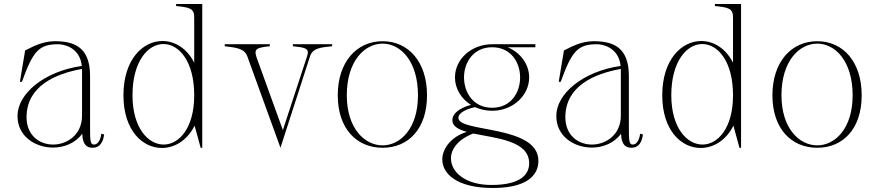

<svg xmlns="http://www.w3.org/2000/svg" viewBox="-20 -720 4367 955"><path d="M244 14C299 14 355 -8 389 -55C391 -2 410 15 441 15C477 15 493 -13 498 -51L484 -55C479 -19 465 -1 447 -1C430 -1 428 -20 428 -78V-342C428 -486 349 -515 253 -515C189 -515 140 -486 105 -469L79 -313H89C144 -465 173 -500 269 -500C297 -500 377 -485 387 -392C198 -365 67 -253 67 -143C67 -42 155 14 244 14ZM244 -1C177 -1 112 -46 112 -137C112 -292 257 -354 388 -377V-331V-144C388 -51 315 -1 244 -1Z M785 16C848 16 911 -21 948 -95L978 15H986V-700H856V-690C923 -683 947 -679 946 -631V-408C910 -480 849 -516 788 -516C691 -516 594 -425 594 -246C594 -71 689 16 785 16ZM794 -1C717 -1 639 -84 639 -246C639 -415 716 -501 793 -501C870 -501 946 -416 946 -246C946 -82 870 -1 794 -1Z M1632 -490V-500H1437V-490C1494 -484 1521 -481 1508 -442L1387 -73L1256 -435C1241 -479 1260 -483 1322 -490V-500H1098V-490C1158 -483 1196 -478 1210 -440L1375 15L1522 -440C1535 -479 1570 -484 1632 -490Z M1883 15C2012 15 2104 -80 2104 -246C2104 -412 2012 -515 1883 -515C1754 -515 1660 -412 1660 -246C1660 -80 1754 15 1883 15ZM1883 3C1794 3 1705 -81 1705 -246C1705 -417 1794 -503 1883 -503C1971 -503 2059 -418 2059 -246C2059 -80 1971 3 1883 3Z M2428 -169C2530 -169 2612 -244 2612 -335C2612 -401 2568 -459 2505 -485H2643V-500H2429H2428C2325 -500 2243 -426 2243 -335C2243 -278 2275 -228 2323 -198C2291 -191 2230 -166 2230 -122C2230 -92 2260 -76 2302 -64C2218 -38 2180 24 2180 73C2180 144 2252 215 2431 215C2594 215 2658 157 2658 80C2658 -99 2262 -60 2260 -133C2259 -163 2313 -181 2343 -187C2368 -176 2397 -169 2428 -169ZM2428 -184C2335 -184 2288 -259 2288 -335C2288 -410 2335 -485 2428 -485C2521 -485 2567 -410 2567 -335C2567 -259 2521 -184 2428 -184ZM2223 67C2223 24 2256 -26 2334 -56C2447 -32 2612 -21 2612 92C2612 141 2579 200 2424 200C2293 200 2223 135 2223 67Z M2924 14C2979 14 3035 -8 3069 -55C3071 -2 3090 15 3121 15C3157 15 3173 -13 3178 -51L3164 -55C3159 -19 3145 -1 3127 -1C3110 -1 3108 -20 3108 -78V-342C3108 -486 3029 -515 2933 -515C2869 -515 2820 -486 2785 -469L2759 -313H2769C2824 -465 2853 -500 2949 -500C2977 -500 3057 -485 3067 -392C2878 -365 2747 -253 2747 -143C2747 -42 2835 14 2924 14ZM2924 -1C2857 -1 2792 -46 2792 -137C2792 -292 2937 -354 3068 -377V-331V-144C3068 -51 2995 -1 2924 -1Z M3465 16C3528 16 3591 -21 3628 -95L3658 15H3666V-700H3536V-690C3603 -683 3627 -679 3626 -631V-408C3590 -480 3529 -516 3468 -516C3371 -516 3274 -425 3274 -246C3274 -71 3369 16 3465 16ZM3474 -1C3397 -1 3319 -84 3319 -246C3319 -415 3396 -501 3473 -501C3550 -501 3626 -416 3626 -246C3626 -82 3550 -1 3474 -1Z M4045 15C4174 15 4266 -80 4266 -246C4266 -412 4174 -515 4045 -515C3916 -515 3822 -412 3822 -246C3822 -80 3916 15 4045 15ZM4045 3C3956 3 3867 -81 3867 -246C3867 -417 3956 -503 4045 -503C4133 -503 4221 -418 4221 -246C4221 -80 4133 3 4045 3Z"/></svg>

Font: Sprat Condensed Thin
Style: Regular
Weight: 100
Width: 3
Designer: Ethan Nakache
Foundry: Collletttivo
Version: Version 2.000;Glyphs 3.2 (3217)